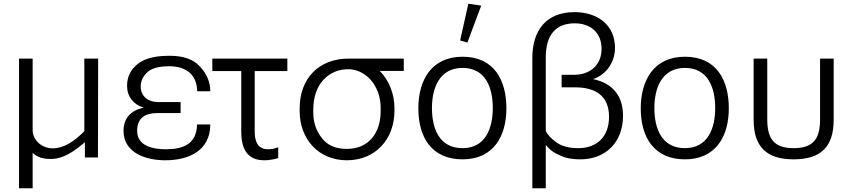

<svg xmlns="http://www.w3.org/2000/svg" viewBox="-20 -844 4558 1029"><path d="M263 -49C203 -49 155 -94 155 -146V-530H82V165H155V-25C181 0 212 8 252 8C324 8 383 -38 435 -82V0H505L506 -530H432V-141C377 -85 321 -49 263 -49Z M866 15C991 15 1107 -36 1107 -177H1036C1034 -73 963 -44 870 -44C804 -44 715 -59 715 -143C715 -212 758 -238 823 -238H948V-297H826C776 -297 734 -327 734 -380C734 -409 746 -435 770 -457C792 -478 832 -489 886 -489C984 -489 1035 -439 1037 -355H1107C1107 -404 1088 -449 1051 -488C1017 -526 963 -545 891 -545C832 -545 766 -539 718 -501C680 -471 661 -432 661 -384C661 -326 695 -284 750 -267C678 -252 642 -207 642 -143C642 -22 766 15 866 15Z M1118 -463H1273V-138C1273 -53 1301 15 1396 15C1411 15 1425 14 1438 11C1452 9 1464 6 1471 3V-55C1453 -48 1437 -44 1417 -44C1358 -44 1345 -91 1345 -141V-463H1520V-530H1118Z M1839 15C1993 15 2094 -99 2094 -250V-265C2094 -337 2067 -412 2015 -464H2144V-530H1849C1688 -530 1586 -423 1586 -263V-248C1586 -99 1687 15 1839 15ZM1839 -46C1780 -46 1735 -65 1706 -103C1675 -141 1659 -187 1659 -242V-254C1659 -322 1677 -377 1713 -416C1750 -455 1797 -475 1857 -473C1960 -462 2020 -366 2020 -268V-247C2020 -134 1958 -46 1839 -46Z M2459 10C2623 10 2694 -112 2694 -263C2694 -416 2627 -540 2459 -540C2293 -540 2222 -415 2222 -263C2222 -109 2293 10 2459 10ZM2485 -616 2559 -814 2490 -824 2446 -627ZM2459 -50C2333 -50 2295 -157 2295 -265C2295 -372 2335 -480 2459 -480C2584 -480 2621 -372 2621 -265C2621 -158 2583 -50 2459 -50Z M2833 165H2905V-67C2925 -42 2951 -23 2982 -11C3011 4 3048 10 3089 10C3230 10 3319 -85 3319 -224C3319 -331 3262 -399 3158 -420C3230 -443 3276 -512 3276 -587C3276 -714 3178 -779 3059 -779C2905 -779 2833 -679 2833 -533ZM3079 -50C3030 -50 2991 -60 2962 -81C2934 -101 2915 -121 2905 -142V-536C2905 -655 2957 -719 3060 -719C3145 -719 3204 -669 3204 -582C3204 -494 3141 -443 3056 -443H2990V-376H3057C3180 -377 3244 -324 3244 -218C3244 -115 3183 -50 3079 -50Z M3651 10C3815 10 3886 -112 3886 -263C3886 -416 3819 -540 3651 -540C3485 -540 3414 -415 3414 -263C3414 -109 3485 10 3651 10ZM3651 -50C3525 -50 3487 -157 3487 -265C3487 -372 3527 -480 3651 -480C3776 -480 3813 -372 3813 -265C3813 -158 3775 -50 3651 -50Z M4233 10C4378 10 4448 -56 4448 -202V-530H4375V-205C4375 -102 4341 -50 4233 -50C4126 -50 4092 -103 4092 -205V-530H4019V-202C4019 -57 4089 10 4233 10Z"/></svg>

Font: Cheyenne Sans Light
Style: Regular
Weight: 300
Designer: The Public Sans project authors (U.S. Web Design System), Libre Franklin designed by Pablo Impallari and Rodrigo Fuenzal
Foundry: The Cheyenne Sans Project Authors
Version: Version 2.007